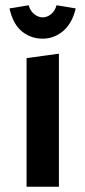

<svg xmlns="http://www.w3.org/2000/svg" viewBox="-20 -710 325 730"><path d="M81 -489 204 -506V0H81ZM142 -563Q98 -563 64 -590Q30 -617 16 -678L89 -690Q95 -668 110.5 -656Q126 -644 142 -644Q159 -644 174 -656Q189 -668 195 -690L268 -678Q254 -620 219.5 -591.5Q185 -563 142 -563Z"/></svg>

Font: Changa Medium
Style: Regular
Weight: 500
Designer: Eduardo Rodriguez Tunni
Foundry: Eduardo Rodriguez Tunni
Version: Version 3.003